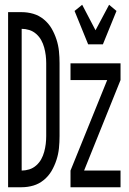

<svg xmlns="http://www.w3.org/2000/svg" viewBox="-20 -786 540 806"><path d="M14 0V-735H71Q96 -735 120 -728Q144 -721 164 -704.5Q184 -688 196.5 -666.5Q209 -645 217 -620.5Q225 -596 227.5 -571Q230 -546 230 -521V-215Q230 -189 227.5 -164Q225 -139 217 -114.5Q209 -90 196.5 -68.5Q184 -47 164 -30.5Q144 -14 120 -7Q96 0 71 0ZM71 -70Q87 -70 103 -75Q119 -80 132 -91.5Q145 -103 153 -117.5Q161 -132 165.5 -148.5Q170 -165 172 -181.5Q174 -198 174 -215V-521Q174 -537 172 -553.5Q170 -570 165.5 -586.5Q161 -603 153 -617.5Q145 -632 132 -643.5Q119 -655 103 -660Q87 -665 71 -665ZM350 -600 293 -740 325 -766 381 -659 438 -766 469 -740 412 -600ZM276 0V-70L430 -450H276V-520H486V-450L333 -70H486V0Z"/></svg>

Font: Iosevka Fixed
Style: Regular
Weight: 400
Monospace: yes
Designer: Belleve Invis
Foundry: Belleve Invis
Version: Version 33.2.4